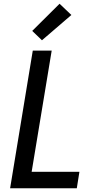

<svg xmlns="http://www.w3.org/2000/svg" viewBox="-20 -1005 540 1025"><path d="M34 0 155 -735H256L149 -88H404L390 0ZM204 -790 152 -840 298 -985 361 -925Z"/></svg>

Font: Iosevka Term Curly SmBd Obl
Style: Regular
Weight: 600
Italic angle: -9°
Designer: Belleve Invis
Foundry: Belleve Invis
Version: Version 32.3.0